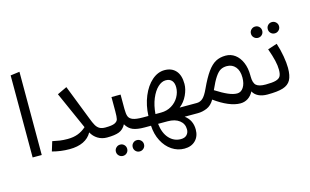

<svg xmlns="http://www.w3.org/2000/svg" viewBox="-116 -1101 2759 1709"><g transform="rotate(-15 1263.5 -246.5)"><path d="M70 0V-756L154 -767V0Z M776 -45 756 0Q709 0 672 -23Q635 -46 614 -85Q587 -36 535 -11Q483 14 408 14Q326 14 249 -7L276 -95Q312 -87 343.5 -82.5Q375 -78 414 -78Q469 -78 510.5 -94Q552 -110 586 -141L433 -485L522 -527L646 -209Q664 -161 678 -137Q692 -113 712 -101.5Q732 -90 764 -90Z M1122 -45 1102 0Q1034 0 995 -16Q956 -32 931 -75Q908 -31 868.5 -15.5Q829 0 756 0L736 -45L765 -90Q826 -90 851.5 -102Q877 -114 882 -135Q887 -156 887 -205V-338H971V-205Q971 -159 980 -136Q989 -113 1018.5 -101.5Q1048 -90 1110 -90ZM799 143Q799 121 814.5 106Q830 91 851 91Q873 91 888 106Q903 121 903 143Q903 165 888 180Q873 195 851 195Q830 195 814.5 180Q799 165 799 143ZM954 143Q954 121 969 106Q984 91 1006 91Q1027 91 1042.5 106Q1058 121 1058 143Q1058 165 1042.5 180Q1027 195 1006 195Q984 195 969 180Q954 165 954 143Z M1582 0H1471Q1537 49 1537 135Q1537 198 1499 236Q1461 274 1397 274Q1335 274 1282.5 239Q1230 204 1197.5 141.5Q1165 79 1161 0H1102L1082 -45L1110 -90H1161Q1165 -188 1199 -270Q1233 -352 1287.5 -399.5Q1342 -447 1404 -447Q1470 -447 1507.5 -405Q1545 -363 1545 -283Q1545 -234 1519.5 -179.5Q1494 -125 1449 -90H1590L1602 -45ZM1226 -90H1278Q1332 -90 1375 -116Q1418 -142 1442 -184.5Q1466 -227 1466 -273Q1466 -313 1447 -335Q1428 -357 1391 -357Q1354 -357 1318.5 -324Q1283 -291 1257.5 -230Q1232 -169 1226 -90ZM1462 114Q1462 62 1422 31Q1382 0 1314 0H1226Q1236 87 1280 135.5Q1324 184 1388 184Q1424 184 1443 164Q1462 144 1462 114Z M2255 -47 2235 0Q2186 0 2152 -17Q2118 -34 2103 -64Q2083 -26 2052 -6Q2021 14 1982 14Q1932 14 1871.5 -11.5Q1811 -37 1747 -84Q1719 -35 1677 -17.5Q1635 0 1593 0H1582L1562 -45L1590 -90H1607Q1638 -90 1662.5 -111.5Q1687 -133 1714 -192Q1757 -285 1794 -336.5Q1831 -388 1870.5 -409.5Q1910 -431 1963 -431Q2011 -431 2049 -403Q2087 -375 2109 -323.5Q2131 -272 2131 -204V-195Q2131 -134 2156 -112Q2181 -90 2243 -90ZM2058 -204Q2058 -268 2028 -303Q1998 -338 1949 -338Q1917 -338 1892.5 -325Q1868 -312 1842 -274Q1816 -236 1783 -161Q1849 -119 1895.5 -99Q1942 -79 1977 -79Q2013 -79 2035.5 -113.5Q2058 -148 2058 -204Z M2390 -187Q2390 -225 2379 -272.5Q2368 -320 2344 -387L2430 -415Q2450 -355 2461 -291Q2472 -227 2472 -182Q2472 -110 2450.5 -71Q2429 -32 2379 -16Q2329 0 2235 0L2215 -45L2243 -90Q2305 -90 2336.5 -99Q2368 -108 2379 -128Q2390 -148 2390 -187ZM2232 -561Q2232 -583 2247.5 -598Q2263 -613 2284 -613Q2306 -613 2321 -598Q2336 -583 2336 -561Q2336 -539 2321 -524Q2306 -509 2284 -509Q2263 -509 2247.5 -524Q2232 -539 2232 -561ZM2387 -561Q2387 -583 2402 -598Q2417 -613 2439 -613Q2460 -613 2475.5 -598Q2491 -583 2491 -561Q2491 -539 2475.5 -524Q2460 -509 2439 -509Q2417 -509 2402 -524Q2387 -539 2387 -561Z"/></g></svg>

Font: FiraGOUPP
Style: Medium
Weight: 400
Designer: bBox Type
Foundry: bBox Type GmbH
Version: Version 1.001